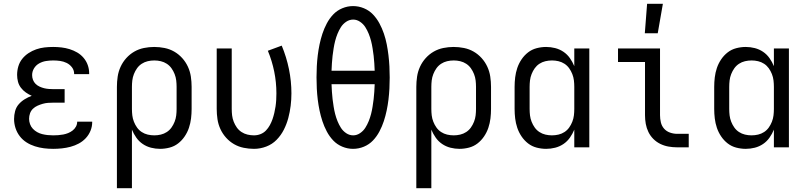

<svg xmlns="http://www.w3.org/2000/svg" viewBox="-20 -775 4240 1010"><path d="M260 8Q235 8 211 5Q187 2 163.5 -5.5Q140 -13 119.5 -26Q99 -39 84 -58.5Q69 -78 61.5 -101.5Q54 -125 54 -149Q54 -170 59.5 -190.5Q65 -211 78.5 -226.5Q92 -242 110 -253Q128 -264 147 -271Q131 -278 116 -288.5Q101 -299 90 -313.5Q79 -328 74.5 -345.5Q70 -363 70 -381Q70 -404 76.5 -426Q83 -448 97 -465.5Q111 -483 130 -495.5Q149 -508 170.5 -515.5Q192 -523 214.5 -525.5Q237 -528 260 -528Q281 -528 303 -525.5Q325 -523 346 -516.5Q367 -510 386 -499Q405 -488 419.5 -471Q434 -454 441.5 -433Q449 -412 449 -390V-385H370V-387Q370 -406 358.5 -421Q347 -436 330.5 -444Q314 -452 296 -454.5Q278 -457 260 -457Q241 -457 222 -454Q203 -451 186 -441.5Q169 -432 159 -415.5Q149 -399 149 -380Q149 -367 153.5 -355Q158 -343 167 -334Q176 -325 188 -319.5Q200 -314 212 -311Q224 -308 237 -307Q250 -306 263 -306H320V-235H263Q248 -235 233.5 -234Q219 -233 205 -229Q191 -225 177.5 -219Q164 -213 153.5 -203Q143 -193 138 -179Q133 -165 133 -150Q133 -136 138 -122Q143 -108 153 -97.5Q163 -87 175.5 -80Q188 -73 202 -69.5Q216 -66 230.5 -64.5Q245 -63 260 -63Q273 -63 286.5 -64Q300 -65 313 -67.5Q326 -70 338.5 -75Q351 -80 362 -88.5Q373 -97 379.5 -109Q386 -121 386 -134V-135H465V-132Q465 -109 456 -87Q447 -65 431 -48Q415 -31 394.5 -20Q374 -9 351.5 -3Q329 3 306 5.5Q283 8 260 8Z M595 215V-318Q595 -345 599 -372Q603 -399 614.5 -424Q626 -449 644.5 -469.5Q663 -490 686.5 -503.5Q710 -517 737 -522.5Q764 -528 791 -528Q819 -528 846 -522.5Q873 -517 896.5 -503.5Q920 -490 938.5 -469.5Q957 -449 968.5 -424Q980 -399 984 -372Q988 -345 988 -318V-202Q988 -177 985 -152Q982 -127 974 -103Q966 -79 951.5 -57.5Q937 -36 917 -20.5Q897 -5 872 1.5Q847 8 822 8Q798 8 774.5 2Q751 -4 731 -17.5Q711 -31 697 -51Q683 -71 674 -93V215ZM792 -63Q809 -63 826 -67Q843 -71 857.5 -80.5Q872 -90 882 -104Q892 -118 898.5 -134.5Q905 -151 907 -168Q909 -185 909 -202V-318Q909 -335 907 -352Q905 -369 898.5 -385.5Q892 -402 882 -416Q872 -430 857.5 -439.5Q843 -449 826 -453Q809 -457 792 -457Q774 -457 757 -453Q740 -449 725.5 -439.5Q711 -430 701 -416Q691 -402 684.5 -385.5Q678 -369 676 -352Q674 -335 674 -318V-202Q674 -185 676 -168Q678 -151 684.5 -134.5Q691 -118 701 -104Q711 -90 725.5 -80.5Q740 -71 757 -67Q774 -63 792 -63Z M1316 8Q1289 8 1262 2.5Q1235 -3 1211.5 -16.5Q1188 -30 1169.5 -50.5Q1151 -71 1139.5 -96Q1128 -121 1124 -148Q1120 -175 1120 -202V-520H1199V-202Q1199 -185 1201 -168Q1203 -151 1209.5 -134.5Q1216 -118 1226 -104Q1236 -90 1250.5 -80.5Q1265 -71 1282 -67Q1299 -63 1316 -63Q1334 -63 1350.5 -69.5Q1367 -76 1379 -88.5Q1391 -101 1399.5 -116.5Q1408 -132 1413.5 -148Q1419 -164 1423 -181Q1427 -198 1429.5 -215Q1432 -232 1433 -249.5Q1434 -267 1434 -284Q1434 -342 1422.5 -398.5Q1411 -455 1389 -508L1462 -535Q1487 -475 1500 -411.5Q1513 -348 1513 -284Q1513 -251 1509 -218.5Q1505 -186 1496.5 -154Q1488 -122 1473 -92.5Q1458 -63 1435 -39.5Q1412 -16 1380.5 -4Q1349 8 1316 8Z M1837 8Q1808 8 1780.5 -3.5Q1753 -15 1733 -36Q1713 -57 1699 -83.5Q1685 -110 1676 -137.5Q1667 -165 1661 -193.5Q1655 -222 1651.5 -251Q1648 -280 1646.5 -309Q1645 -338 1645 -368Q1645 -397 1646.5 -426Q1648 -455 1651.5 -484Q1655 -513 1661 -541.5Q1667 -570 1676 -597.5Q1685 -625 1699 -651.5Q1713 -678 1733 -699Q1753 -720 1780.5 -731.5Q1808 -743 1837 -743Q1867 -743 1894.5 -731.5Q1922 -720 1942 -699Q1962 -678 1976 -652Q1990 -626 1999.5 -598Q2009 -570 2014.5 -541.5Q2020 -513 2023.5 -484Q2027 -455 2028.5 -426Q2030 -397 2030 -367Q2030 -338 2028.5 -309Q2027 -280 2023.5 -251Q2020 -222 2014 -193.5Q2008 -165 1999 -137.5Q1990 -110 1976 -83.5Q1962 -57 1942 -36Q1922 -15 1894.5 -3.5Q1867 8 1837 8ZM1951 -403Q1950 -423 1949 -442.5Q1948 -462 1945.5 -481.5Q1943 -501 1940 -520.5Q1937 -540 1932 -559.5Q1927 -579 1919.5 -597.5Q1912 -616 1901.5 -632.5Q1891 -649 1874 -660.5Q1857 -672 1838 -672Q1818 -672 1801 -660.5Q1784 -649 1773.5 -632.5Q1763 -616 1755.5 -597.5Q1748 -579 1743 -559.5Q1738 -540 1735 -520.5Q1732 -501 1729.5 -481.5Q1727 -462 1726 -442.5Q1725 -423 1724 -403ZM1838 -63Q1857 -63 1874 -74.5Q1891 -86 1901.5 -102.5Q1912 -119 1919.5 -137.5Q1927 -156 1932 -175.5Q1937 -195 1940 -214.5Q1943 -234 1945.5 -253.5Q1948 -273 1949 -292.5Q1950 -312 1951 -332H1724Q1725 -312 1726 -292.5Q1727 -273 1729.5 -253.5Q1732 -234 1735 -214.5Q1738 -195 1743 -175.5Q1748 -156 1755.5 -137.5Q1763 -119 1773.5 -102.5Q1784 -86 1801 -74.5Q1818 -63 1838 -63Z M2170 215V-318Q2170 -345 2174 -372Q2178 -399 2189.5 -424Q2201 -449 2219.5 -469.5Q2238 -490 2261.5 -503.5Q2285 -517 2312 -522.5Q2339 -528 2366 -528Q2394 -528 2421 -522.5Q2448 -517 2471.5 -503.5Q2495 -490 2513.5 -469.5Q2532 -449 2543.5 -424Q2555 -399 2559 -372Q2563 -345 2563 -318V-202Q2563 -177 2560 -152Q2557 -127 2549 -103Q2541 -79 2526.5 -57.5Q2512 -36 2492 -20.5Q2472 -5 2447 1.5Q2422 8 2397 8Q2373 8 2349.5 2Q2326 -4 2306 -17.5Q2286 -31 2272 -51Q2258 -71 2249 -93V215ZM2367 -63Q2384 -63 2401 -67Q2418 -71 2432.5 -80.5Q2447 -90 2457 -104Q2467 -118 2473.5 -134.5Q2480 -151 2482 -168Q2484 -185 2484 -202V-318Q2484 -335 2482 -352Q2480 -369 2473.5 -385.5Q2467 -402 2457 -416Q2447 -430 2432.5 -439.5Q2418 -449 2401 -453Q2384 -457 2367 -457Q2349 -457 2332 -453Q2315 -449 2300.5 -439.5Q2286 -430 2276 -416Q2266 -402 2259.5 -385.5Q2253 -369 2251 -352Q2249 -335 2249 -318V-202Q2249 -185 2251 -168Q2253 -151 2259.5 -134.5Q2266 -118 2276 -104Q2286 -90 2300.5 -80.5Q2315 -71 2332 -67Q2349 -63 2367 -63Z M2853 8Q2828 8 2803 1.5Q2778 -5 2758 -20.5Q2738 -36 2723.5 -57.5Q2709 -79 2701 -103Q2693 -127 2690 -152Q2687 -177 2687 -202V-318Q2687 -343 2690 -368Q2693 -393 2701 -417Q2709 -441 2723.5 -462.5Q2738 -484 2758 -499.5Q2778 -515 2803 -521.5Q2828 -528 2853 -528Q2877 -528 2900.5 -522Q2924 -516 2944 -502.5Q2964 -489 2978 -469Q2992 -449 3001 -427V-520H3080V0H3001V-93Q2992 -71 2978 -51Q2964 -31 2944 -17.5Q2924 -4 2900.5 2Q2877 8 2853 8ZM2883 -63Q2901 -63 2918 -67Q2935 -71 2949.5 -80.5Q2964 -90 2974 -104Q2984 -118 2990.5 -134.5Q2997 -151 2999 -168Q3001 -185 3001 -202V-318Q3001 -335 2999 -352Q2997 -369 2990.5 -385.5Q2984 -402 2974 -416Q2964 -430 2949.5 -439.5Q2935 -449 2918 -453Q2901 -457 2884 -457Q2866 -457 2849 -453Q2832 -449 2817.5 -439.5Q2803 -430 2793 -416Q2783 -402 2776.5 -385.5Q2770 -369 2768 -352Q2766 -335 2766 -318V-202Q2766 -185 2768 -168Q2770 -151 2776.5 -134.5Q2783 -118 2793 -104Q2803 -90 2817.5 -80.5Q2832 -71 2849 -67Q2866 -63 2883 -63Z M3603 0H3542Q3519 0 3496.5 -4Q3474 -8 3453.5 -18Q3433 -28 3417 -44Q3401 -60 3391 -80.5Q3381 -101 3377 -123.5Q3373 -146 3373 -169V-449H3231V-520H3452V-169Q3452 -150 3456.5 -131Q3461 -112 3473.5 -98Q3486 -84 3504.5 -77.5Q3523 -71 3542 -71H3603ZM3372 -600 3384 -755H3467L3440 -600Z M3903 8Q3878 8 3853 1.5Q3828 -5 3808 -20.5Q3788 -36 3773.5 -57.5Q3759 -79 3751 -103Q3743 -127 3740 -152Q3737 -177 3737 -202V-318Q3737 -343 3740 -368Q3743 -393 3751 -417Q3759 -441 3773.5 -462.5Q3788 -484 3808 -499.5Q3828 -515 3853 -521.5Q3878 -528 3903 -528Q3927 -528 3950.5 -522Q3974 -516 3994 -502.5Q4014 -489 4028 -469Q4042 -449 4051 -427V-520H4130V0H4051V-93Q4042 -71 4028 -51Q4014 -31 3994 -17.5Q3974 -4 3950.5 2Q3927 8 3903 8ZM3933 -63Q3951 -63 3968 -67Q3985 -71 3999.5 -80.5Q4014 -90 4024 -104Q4034 -118 4040.5 -134.5Q4047 -151 4049 -168Q4051 -185 4051 -202V-318Q4051 -335 4049 -352Q4047 -369 4040.5 -385.5Q4034 -402 4024 -416Q4014 -430 3999.5 -439.5Q3985 -449 3968 -453Q3951 -457 3934 -457Q3916 -457 3899 -453Q3882 -449 3867.5 -439.5Q3853 -430 3843 -416Q3833 -402 3826.5 -385.5Q3820 -369 3818 -352Q3816 -335 3816 -318V-202Q3816 -185 3818 -168Q3820 -151 3826.5 -134.5Q3833 -118 3843 -104Q3853 -90 3867.5 -80.5Q3882 -71 3899 -67Q3916 -63 3933 -63Z"/></svg>

Font: Iosevka Pride
Style: Regular
Weight: 400
Monospace: yes
Designer: Belleve Invis
Foundry: Belleve Invis
Version: Version 30.3.1; ttfautohint (v1.8.4)